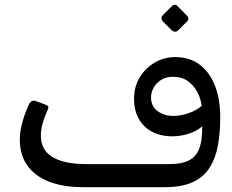

<svg xmlns="http://www.w3.org/2000/svg" viewBox="-20 -777 967 799"><path d="M327.4 1.9Q242.3 1.9 183.4 -21.3Q124.4 -44.6 93.5 -88.6Q62.5 -132.6 62.5 -195.8Q62.5 -229 72.3 -265.4Q82 -301.7 97.9 -337.1Q109.8 -364.5 129.3 -356.3L163.9 -343.6Q171.7 -340.9 177.9 -337Q184.1 -333.1 179.1 -321.6Q150 -257.6 150 -213.7Q150 -151.8 199.1 -122.9Q248.2 -94.1 339.4 -94.1H465.2V1.9ZM460.8 1.9Q446.1 1.9 441.3 -3.4Q436.5 -8.7 436.9 -15.7Q437.3 -22.6 437.3 -27.8V-69.3Q437.3 -85.2 441.2 -89.7Q445.1 -94.1 460.8 -94.1H683.6Q739.9 -94.1 771.3 -112.3Q802.8 -130.5 814 -173.9Q825.1 -217.2 820.1 -292.8L839.7 -271.6Q816.4 -239.9 777.1 -224.8Q737.8 -209.7 698 -209.7Q648.1 -209.7 611.8 -229.4Q575.6 -249 556.5 -284.5Q537.5 -319.9 537.7 -366.7Q538.1 -417.2 562.2 -456.2Q586.3 -495.2 625.3 -517.3Q664.4 -539.5 708.1 -539.5Q769.6 -539.5 811.2 -507.8Q852.9 -476.1 874.7 -419.9Q896.4 -363.7 896.4 -291.1Q896.7 -226.1 887 -172.2Q877.2 -118.4 852.3 -79.2Q827.4 -40.1 782.2 -19.1Q736.9 1.9 665.8 1.9ZM700.4 -294.6Q730.9 -294.6 763.4 -305.5Q795.9 -316.4 819.3 -336.1Q816.3 -363.4 802.4 -391.4Q788.6 -419.3 763.2 -438.4Q737.8 -457.5 699.8 -457.5Q670.6 -457.5 649.9 -444.2Q629.2 -430.9 618.8 -411.1Q608.5 -391.4 608.5 -372.9Q608.5 -334.2 635.9 -314.4Q663.4 -294.6 700.4 -294.6ZM719.9 -649.3Q715.2 -644.6 708 -645.1Q700.7 -645.6 695.2 -650.3L657 -688.5Q652.1 -694.2 652.1 -701.3Q652.1 -708.3 657 -713.2L695.2 -751.4Q700.7 -757 707.5 -757.1Q714.2 -757.2 718.9 -751.4L756.7 -713.2Q770.6 -700 758.1 -687.5Z"/></svg>

Font: Rubik Light
Style: Italic
Weight: 300
Italic angle: -12°
Designer: Hubert and Fischer
Foundry: Hubert and Fischer
Version: Version 2.300;gftools[0.9.30]